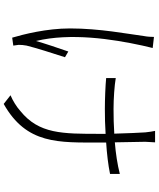

<svg xmlns="http://www.w3.org/2000/svg" viewBox="70 -880 860 1040"><g transform="rotate(90 500.0 -360.0)"><path d="M240 -757 180 -764C180 -750 179 -728 175 -708C164 -623 134 -470 134 -309C134 -182 166 -57 184 4L227 -2C226 -10 224 -22 223 -31C223 -43 224 -60 227 -74C238 -119 270 -222 290 -282L259 -300C239 -242 216 -174 202 -125C157 -312 191 -537 227 -702C231 -720 236 -742 240 -757ZM403 -557V-505C443 -501 519 -498 570 -498C614 -498 660 -499 705 -502V-474C705 -268 706 -141 581 -40C558 -19 523 2 496 13L543 50C763 -74 752 -248 752 -474V-505C814 -509 873 -516 922 -526V-579C871 -566 812 -557 751 -552L748 -717C749 -740 750 -757 751 -770H689C692 -755 695 -738 697 -717C699 -694 702 -615 704 -549C659 -546 614 -545 570 -545C515 -545 443 -550 403 -557Z"/></g></svg>

Font: Noto Sans SC Light
Style: Regular
Weight: 300
Designer: Ryoko NISHIZUKA 西塚涼子 (kana, bopomofo & ideographs); Paul D. Hunt (Latin, Greek & Cyrillic); Sandoll Communications 산돌커뮤니
Foundry: Adobe
Version: Version 2.004;hotconv 1.0.118;makeotfexe 2.5.65603